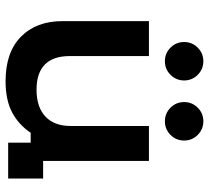

<svg xmlns="http://www.w3.org/2000/svg" viewBox="-50 -683 742 682"><g transform="rotate(90 321.0 -342.0)"><path d="M268.3 9.2Q165.8 9.2 110.4 -45.4Q55 -100 55 -193.3V-500H179.2V-218.3Q179.2 -160 209.2 -130.4Q239.2 -100.8 298.3 -100.8Q360.8 -100.8 394.2 -132.5Q427.5 -164.2 427.5 -221.7V-500H551.7V-124.2H614.2V0H486.7V-80H451.7Q422.5 -36.7 378.8 -13.8Q335 9.2 268.3 9.2ZM410.8 -556.7Q382.5 -556.7 362.5 -576.7Q342.5 -596.7 342.5 -625Q342.5 -653.3 362.5 -673.3Q382.5 -693.3 410.8 -693.3Q439.2 -693.3 459.2 -673.3Q479.2 -653.3 479.2 -625Q479.2 -596.7 459.2 -576.7Q439.2 -556.7 410.8 -556.7ZM197.5 -556.7Q169.2 -556.7 149.2 -576.7Q129.2 -596.7 129.2 -625Q129.2 -653.3 149.2 -673.3Q169.2 -693.3 197.5 -693.3Q225.8 -693.3 245.8 -673.3Q265.8 -653.3 265.8 -625Q265.8 -596.7 245.8 -576.7Q225.8 -556.7 197.5 -556.7Z"/></g></svg>

Font: Funnel Display SemiBold
Style: Regular
Weight: 600
Designer: NORD ID, Kristian Moeller
Foundry: Dicotype
Version: Version 1.000